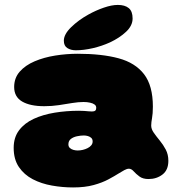

<svg xmlns="http://www.w3.org/2000/svg" viewBox="-20 -708 756 800"><path d="M284.5 73Q240.5 73 196.5 65.2Q152.5 57.5 116.5 38.8Q80.5 20 58.8 -12Q37 -44 37 -92Q37 -135.5 59.5 -165.2Q82 -195 120.5 -212.8Q159 -230.5 207.8 -238.5Q256.5 -246.5 309 -246.5Q320 -246.5 330.5 -245.8Q341 -245 349.8 -244.2Q358.5 -243.5 363 -243.5Q373 -243.5 377 -247.2Q381 -251 381 -259Q381 -262 380.2 -264.2Q379.5 -266.5 378 -268.8Q376.5 -271 374 -272.5Q367.5 -277.5 355.2 -280.2Q343 -283 328 -283Q307 -283 281 -278.8Q255 -274.5 225.8 -270Q196.5 -265.5 164.5 -265.5Q105.5 -265.5 72.2 -285Q39 -304.5 39 -345.5Q39 -383 62.2 -409.5Q85.5 -436 124.2 -452.5Q163 -469 210 -476.5Q257 -484 304 -484Q404 -484 473.8 -465.2Q543.5 -446.5 580.2 -398.8Q617 -351 617 -263.5Q617 -248 616 -236.5Q615 -225 613.5 -216Q612 -207 611 -199.8Q610 -192.5 610 -185Q610 -170 620.8 -154.8Q631.5 -139.5 645.8 -122.2Q660 -105 670.8 -84.5Q681.5 -64 681.5 -38Q681.5 0.5 657 19.2Q632.5 38 599 38Q575 38 560.8 27.2Q546.5 16.5 537 5.8Q527.5 -5 517 -5Q509 -5 498.2 0.8Q487.5 6.5 474 15Q457.5 25.5 432 39.2Q406.5 53 370.2 63Q334 73 284.5 73ZM303.5 -81Q314 -81 324.8 -83.5Q335.5 -86 345 -90.8Q354.5 -95.5 360.2 -102.5Q366 -109.5 366 -118.5Q366 -128 360.5 -133.2Q355 -138.5 346.5 -141Q338 -143.5 329.5 -143.5Q315.5 -143.5 300.5 -140.2Q285.5 -137 275.2 -129Q265 -121 265 -106.5Q265 -97 271 -91.5Q277 -86 285.8 -83.5Q294.5 -81 303.5 -81ZM296 -498.5Q275 -498.5 260.5 -507.8Q246 -517 246 -538.5Q246 -565 276.5 -594.8Q307 -624.5 348.5 -647.5Q380 -665 412.8 -676.2Q445.5 -687.5 471 -687.5Q500.5 -687.5 516.5 -674.2Q532.5 -661 532.5 -631Q532.5 -601 505.2 -575.5Q478 -550 438.5 -531.5Q404.5 -516 366.5 -507.2Q328.5 -498.5 296 -498.5Z"/></svg>

Font: Gluten Black
Style: Regular
Weight: 900
Designer: Tyler Finck
Foundry: Etcetera Type Company
Version: Version 1.300